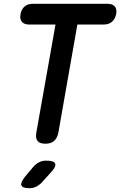

<svg xmlns="http://www.w3.org/2000/svg" viewBox="-20 -750 640 1010"><path d="M272 -621H133Q107 -621 95 -635.5Q83 -650 88 -676Q93 -702 109.5 -716Q126 -730 152 -730H546Q572 -730 584 -716Q596 -702 591 -676Q586 -650 569 -635.5Q552 -621 526 -621H387L287 -52Q281 -23 264.5 -8.5Q248 6 219 6Q189 6 177.5 -8.5Q166 -23 171 -52ZM112 179 153 130Q168 112 185.5 103.5Q203 95 223 95Q265 95 270.5 111.5Q276 128 244 161L199 211Q185 225 169 232.5Q153 240 135 240Q98 240 92.5 225Q87 210 112 179Z"/></svg>

Font: Maple Mono NL SemiBold
Style: Italic
Weight: 600
Italic angle: -10°
Monospace: yes
Designer: subframe7536
Version: Version 7.000